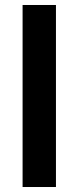

<svg xmlns="http://www.w3.org/2000/svg" viewBox="-20 -750 304 770"><path d="M70.6 -730V0H204.4V-730Z"/></svg>

Font: Secuela Light
Style: Regular
Weight: 300
Designer: Fernando Haro
Foundry: deFharo
Version: Version 1.708